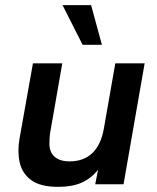

<svg xmlns="http://www.w3.org/2000/svg" viewBox="-20 -716 610 746"><path d="M206 10Q137 10 101.5 -16Q66 -42 56.5 -85Q47 -128 56 -178L108 -470H222L174 -195Q172 -176 172 -157Q172 -138 179.5 -123Q187 -108 204.5 -98.5Q222 -89 251 -89Q305 -89 339 -121.5Q373 -154 384 -219L428 -470H542L460 0H350L361 -56Q333 -22 296.5 -6Q260 10 206 10ZM301 -542 223 -696H334L376 -542Z"/></svg>

Font: Gantari SemiBold
Style: Italic
Weight: 600
Italic angle: -10°
Designer: Anugrah Pasau
Foundry: Lafontype
Version: Version 1.000